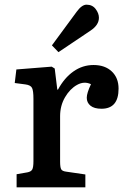

<svg xmlns="http://www.w3.org/2000/svg" viewBox="-20 -801 535 821"><path d="M51 0V-56L97 -64Q113 -67 118 -76.5Q123 -86 123 -112V-378Q123 -413 117 -425Q111 -437 89 -440L43 -446L50 -504L201 -516L214 -508L225 -418H228Q255 -468 294 -495.5Q333 -523 380 -523Q429 -523 458 -495.5Q487 -468 487 -422Q487 -336 414 -336Q383 -336 367 -349Q351 -362 351 -383Q351 -403 369 -441Q340 -455 309.5 -438Q279 -421 258 -385Q237 -349 237 -304V-110Q237 -86 241.5 -77.5Q246 -69 263 -67L345 -55V0ZM230 -578 202 -607 308 -751Q330 -781 350 -781Q375 -781 389 -762.5Q403 -744 403 -725Q403 -694 367 -670Z"/></svg>

Font: Literata Medium
Style: Regular
Weight: 500
Designer: Latin by Veronika Burian and Jose Scaglione. Greek by Irene Vlachou. Cyrillic by Vera Evstafieva.
Foundry: TypeTogether
Version: Version 3.103; ttfautohint (v1.8.4.7-5d5b);gftools[0.9.29]